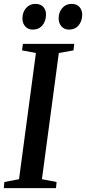

<svg xmlns="http://www.w3.org/2000/svg" viewBox="-26 -969 444 989"><path d="M-6.5 0 -3.5 -31.5 72 -46 159 -696 87.5 -709.5 92 -743H356.5L352.5 -709.5L277 -696L190 -46L265.5 -31.5L262.5 0ZM142 -816.5Q119 -816.5 104 -833Q89 -849.5 89.5 -875.5Q90 -906.5 108.5 -927.8Q127 -949 156 -949Q183.5 -949 197.5 -932.8Q211.5 -916.5 211 -893Q210.5 -860 192.2 -838.2Q174 -816.5 142 -816.5ZM328.5 -816.5Q305.5 -816.5 290.8 -833Q276 -849.5 276 -875.5Q276.5 -906.5 295 -927.8Q313.5 -949 342.5 -949Q369.5 -949 383.5 -932.8Q397.5 -916.5 397.5 -893Q397 -860 378.8 -838.2Q360.5 -816.5 328.5 -816.5Z"/></svg>

Font: Merriweather 72pt Medium
Style: Italic
Weight: 500
Italic angle: -7.8°
Version: Version 2.101